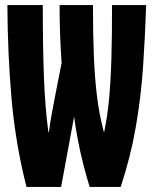

<svg xmlns="http://www.w3.org/2000/svg" viewBox="-20 -734 603 754"><path d="M84 0Q41 -169 25.5 -344.5Q10 -520 9 -714H148Q148 -550 152.5 -431.5Q157 -313 170 -215H172Q177 -254 184 -291Q191 -328 198 -365L222 -487Q218 -541 216 -599.5Q214 -658 214 -714H345Q345 -604 348.5 -516Q352 -428 361 -355Q370 -282 388 -215H389Q402 -277 408.5 -347Q415 -417 417.5 -506.5Q420 -596 420 -714H554Q550 -594 542 -474.5Q534 -355 513.5 -236.5Q493 -118 454 0H332Q320 -39 307.5 -87.5Q295 -136 285.5 -186Q276 -236 271 -276L220 0Z"/></svg>

Font: Noto Sans Mono SemiCondensed Black
Style: Regular
Weight: 900
Width: 4
Designer: Monotype Design Team
Foundry: Monotype Imaging Inc.
Version: Version 2.014; ttfautohint (v1.8.4.7-5d5b)